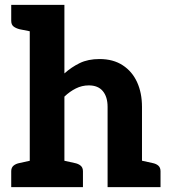

<svg xmlns="http://www.w3.org/2000/svg" viewBox="-20 -767 697 787"><path d="M102 0V-747H244V-466Q273 -492 307 -508.5Q341 -525 388 -525Q444 -525 483 -499.5Q522 -474 542 -430Q562 -386 562 -329V0H421V-329Q421 -370 401.5 -393.5Q382 -417 344 -417Q316 -417 291 -404.5Q266 -392 244 -371V0ZM540 0 554 -110 604 -99Q620 -96 629 -88Q638 -80 638 -65V0ZM26 0V-65Q26 -80 35.5 -88Q45 -96 61 -99L111 -110L124 0ZM124 -747 111 -637 61 -647Q45 -651 35.5 -658.5Q26 -666 26 -682V-747ZM222 0 235 -110 285 -99Q301 -96 310.5 -88Q320 -80 320 -65V0Z"/></svg>

Font: Aleo ExtraBold
Style: Regular
Weight: 800
Designer: Alessio Laiso
Foundry: Alessio Laiso
Version: Version 2.001;gftools[0.9.29]